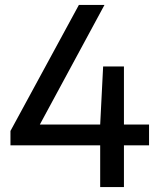

<svg xmlns="http://www.w3.org/2000/svg" viewBox="-20 -760 644 780"><path d="M22.5 -169.5V-228L300.5 -740H404.5L127.5 -227.5L114 -254H585.5V-169.5ZM387 0V-254L399 -490H483.5V0Z"/></svg>

Font: Encode Sans SC Medium
Style: Regular
Weight: 500
Version: Version 3.002